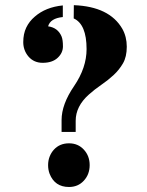

<svg xmlns="http://www.w3.org/2000/svg" viewBox="-20 -726 582 758"><path d="M228 -658.7Q178.7 -653.8 169.9 -622.1Q208.5 -616.7 223.1 -582Q228.5 -568.8 228.5 -543Q228.5 -517.1 207.5 -497.6Q186.5 -478 148.4 -478Q113.8 -478 92.3 -502.9Q71.8 -527.3 71.8 -559.8Q71.8 -592.3 83.7 -617.2Q95.7 -642.1 117.2 -660.2Q160.2 -697.8 228 -704.6ZM271.5 -705.6Q412.1 -700.2 462.9 -612.3Q480.5 -581.1 480.5 -541.5Q480.5 -502 465.6 -476.1Q450.7 -450.2 428.2 -429.4Q405.8 -408.7 379.6 -390.9Q353.5 -373 331.1 -353Q278.8 -306.6 278.8 -249V-205.1H223.1V-252Q223.1 -314 272.5 -386.2Q321.8 -458.5 321.8 -532.2Q321.8 -630.4 271 -653.3ZM175.8 -40Q169.9 -55.7 169.9 -74Q169.9 -92.3 176 -107.9Q182.1 -123.5 192.9 -135.3Q215.8 -160.2 252.4 -160.2Q288.1 -160.2 311 -135.3Q334 -110.4 334 -74.2Q334 -37.6 311 -12.7Q288.1 12.2 252.4 12.2Q196.3 12.2 175.8 -40Z"/></svg>

Font: Stardos Stencil
Style: Bold
Weight: 700
Designer: vernon adams
Foundry: vernon adams
Version: Version 1.000